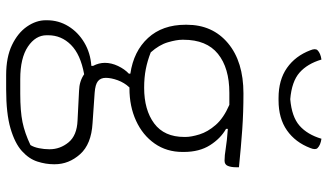

<svg xmlns="http://www.w3.org/2000/svg" viewBox="-246 -596 1091 640"><g transform="rotate(90 300.0 -275.5)"><path d="M189 -79Q189 -101 199.5 -123Q210 -145 225 -159V-164Q150 -175 106 -223Q62 -271 62 -348V-352Q62 -438 123.5 -489.5Q185 -541 291 -541Q354 -541 411 -537Q468 -533 537 -526V-516Q537 -500 532.5 -489Q528 -478 515 -478Q498 -478 474 -482Q450 -486 409 -489V-483Q441 -465 463.5 -429.5Q486 -394 486 -342V-338Q486 -285 458 -245Q430 -205 382 -183Q334 -161 274 -161Q273 -161 271 -161Q255 -144 247 -122Q239 -100 239 -82Q239 -65 250 -56Q261 -47 289 -45L390 -38Q460 -34 493.5 3.5Q527 41 527 88V91Q527 118 518 146Q509 174 483 197.5Q457 221 407.5 235.5Q358 250 277 250H230Q170 250 129.5 230.5Q89 211 68 180.5Q47 150 47 118V114Q47 75 67 42.5Q87 10 121.5 -10.5Q156 -31 199 -34V-40Q189 -59 189 -79ZM154 -232Q182 -221 210 -215.5Q238 -210 272 -210Q346 -210 391 -243.5Q436 -277 436 -344V-348Q436 -367 427.5 -394.5Q419 -422 396 -448.5Q373 -475 329 -494Q310 -494 289 -494Q206 -494 159 -456Q112 -418 112 -341V-337Q112 -318 120.5 -289Q129 -260 154 -232ZM243 203H292Q350 203 386.5 195.5Q423 188 463 169Q470 158 473.5 140.5Q477 123 477 107V105Q477 70 454 42Q431 14 381 12L282 7Q250 6 227 -10Q161 2 129 34Q97 66 97 110V115Q97 152 135 177.5Q173 203 243 203ZM310 -697Q369 -702 398.5 -728Q428 -754 442 -801Q463 -798 473 -788Q480 -781 473 -764Q454 -714 414 -686Q374 -658 314 -658H306Q246 -658 206 -686Q166 -714 147 -764Q140 -781 147 -788Q157 -798 178 -801Q192 -754 221.5 -728Q251 -702 310 -697Z"/></g></svg>

Font: Recursive Mn Csl St Lt
Style: Regular
Weight: 300
Monospace: yes
Version: Version 1.079;hotconv 1.0.112;makeotfexe 2.5.65598; ttfautoh